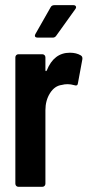

<svg xmlns="http://www.w3.org/2000/svg" viewBox="-20 -720 343 739"><path d="M262.2 -700.2Q269.5 -700.2 272 -695.6Q274.4 -690.9 270 -685.1L196.8 -583Q191.9 -575.2 183.1 -575.2H125Q118.2 -575.2 115.5 -578.6Q112.8 -582 116.2 -588.9L174.8 -691.9Q178.7 -700.2 189.9 -700.2ZM249 -517.1Q273.9 -517.1 291 -506.8Q298.8 -502 296.9 -491.2L279.8 -398.9Q278.3 -387.7 266.1 -392.1Q252.4 -396 240.2 -396Q228 -396 217.8 -393.1Q190.4 -389.6 172.6 -361.6Q154.8 -333.5 154.8 -295.9V-13.2Q154.8 -7.8 151.4 -4.4Q147.9 -1 143.1 -1H50.8Q45.9 -1 42.5 -4.4Q39.1 -7.8 39.1 -13.2V-499Q39.1 -504.4 42.5 -507.8Q45.9 -511.2 50.8 -511.2H143.1Q147.9 -511.2 151.4 -507.8Q154.8 -504.4 154.8 -499V-450.2Q154.8 -447.8 155.8 -446.8Q156.7 -445.8 158 -446.5Q159.2 -447.3 160.2 -449.2Q187.5 -517.1 249 -517.1Z"/></svg>

Font: Barlow Condensed SemiBold
Style: Regular
Weight: 600
Width: 3
Designer: Jeremy Tribby
Foundry: Tribby Type
Version: Version 1.422;hotconv 1.0.109;makeotfexe 2.5.65596